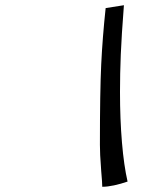

<svg xmlns="http://www.w3.org/2000/svg" viewBox="-20 -615 626 736"><path d="M440 -262Q440 -158 447.5 -69Q455 20 469 81Q443 90 417.5 95.5Q392 101 372 101Q372 91 371 78.5Q370 66 368 41Q365 1 364 -20Q363 -41 363 -60Q363 -265 368 -368.5Q373 -472 385 -584L455 -595Q446 -479 443 -406Q440 -333 440 -262Z"/></svg>

Font: Atma Medium
Style: Regular
Weight: 500
Designer: Gregori Vincens, Jeremie Hornus, Riccardo Olocco, Yoann Minet.
Foundry: black foundry
Version: Version 1.101;PS 1.100;hotconv 1.0.86;makeotf.lib2.5.63406